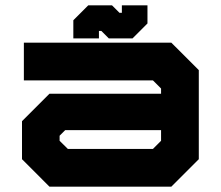

<svg xmlns="http://www.w3.org/2000/svg" viewBox="-20 -700 828 720"><path d="M165.5 0 62.5 -103V-245.5L165.5 -348.5H584V-368L553.5 -398.5H69.5V-540H622.5L725.5 -437V-103L622.5 0ZM234.5 -141.5H553.5L584 -172V-212H224.5L203.5 -191V-172ZM255 -556V-624L311 -680H400L428 -652H437V-680H533V-612L477 -556H388L360 -584H351V-556Z"/></svg>

Font: Tourney Expanded Black
Style: Regular
Weight: 900
Width: 7
Designer: Tyler Finck
Foundry: Etcetera Type Co
Version: Version 1.010; ttfautohint (v1.8.3)